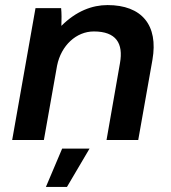

<svg xmlns="http://www.w3.org/2000/svg" viewBox="-20 -552 675 757"><path d="M28 0H153L205 -293C221 -373 281 -428 350 -428C438 -428 467 -381 453 -303L400 0H525L581 -316C605 -453 539 -532 404 -532C343 -532 280 -508 222 -450C223 -475 223 -501 221 -520H120ZM161 185H244L333 34H225Z"/></svg>

Font: Fixel Display SemiBold
Style: Italic
Weight: 600
Italic angle: -10°
Designer: AlfaBravo + MacPaw
Foundry: Kyrylo Tkachov, Marchela Mozhyna, Serhii Makarenko, Maria Weinstein, Zakhar Kryvoshyya
Version: Version 1.210;Glyphs 3.2 (3217)